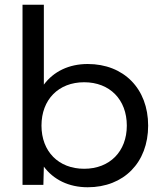

<svg xmlns="http://www.w3.org/2000/svg" viewBox="-20 -780 690 810"><path d="M165 -760H75V0H163L165 -77C206 -22 270 10 350 10C502 10 605 -94 605 -250C605 -406 502 -510 350 -510C270 -510 206 -478 165 -423ZM335 -68C227 -68 155 -141 155 -250C155 -360 227 -433 335 -433C443 -433 515 -360 515 -250C515 -141 443 -68 335 -68Z"/></svg>

Font: Gully
Style: Regular
Weight: 400
Designer: jaikishan Patel
Foundry: MagicType
Version: Version 1.000;Glyphs 3.2 (3242)